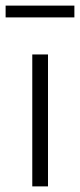

<svg xmlns="http://www.w3.org/2000/svg" viewBox="-28 -664 285 684"><path d="M87 0V-470H143V0ZM-8 -602V-644H237V-602Z"/></svg>

Font: Gantari Light
Style: Regular
Weight: 300
Designer: Anugrah Pasau
Foundry: Lafontype
Version: Version 1.000; ttfautohint (v1.8.3)